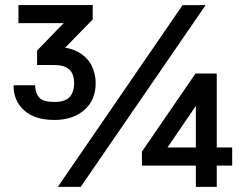

<svg xmlns="http://www.w3.org/2000/svg" viewBox="-20 -727 951 747"><path d="M191.7 -260.3Q114.7 -260.3 73.3 -298Q32 -335.7 33 -395.3H116.3Q118 -363 133.5 -346.7Q149 -330.3 192.7 -330.3Q232 -330.3 250.2 -348.8Q268.3 -367.3 268.3 -404.3Q268.3 -440 249 -457Q229.7 -474 191.7 -474H124.3V-530.3L290.3 -701.7L296.3 -637H51.7V-707.3H340.7V-651.3L179.3 -486L173.3 -544.3Q240 -547.3 279.2 -527.2Q318.3 -507 335.3 -474Q352.3 -441 352.3 -404.3Q352.3 -337.7 308 -299Q263.7 -260.3 191.7 -260.3ZM294 0H205L690.3 -707H780ZM778.7 -369 603.7 -112.3 579.7 -153.3H883.3V-82.7H532.3V-137.3L740.7 -441H823.3V0H742V-378Z"/></svg>

Font: 42dot Sans Light
Style: Regular
Weight: 300
Designer: 42dot
Version: Version 1.000